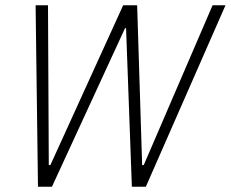

<svg xmlns="http://www.w3.org/2000/svg" viewBox="-20 -708 875 728"><path d="M124 0 115 -688H162L165 -82H171L447 -688H500L519 -82H525L786 -688H835L533 0H480L458 -601H454L177 0Z"/></svg>

Font: Saira SemiCondensed ExtraLight
Style: Italic
Weight: 250
Width: 4
Italic angle: -12°
Designer: Hector Gatti with collaboration of the Omnibus-Type team
Foundry: Omnibus-Type
Version: Version 1.101